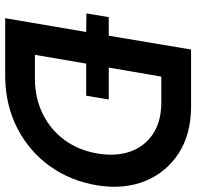

<svg xmlns="http://www.w3.org/2000/svg" viewBox="-28 -712 740 723"><g transform="rotate(90 341.5 -350.0)"><path d="M186 -112 219 -305H340L354 -390H234L268 -588H369Q438 -587 484 -556.5Q530 -526 549.5 -473Q569 -420 558 -350Q546 -277 507 -224Q468 -171 409.5 -142Q351 -113 281 -112ZM30 -306 100 -305 48 0H118H166H272Q378 -2 464 -46.5Q550 -91 606 -169.5Q662 -248 678 -350Q693 -449 661 -527.5Q629 -606 558 -652.5Q487 -699 384 -700H287H238H166L114 -390H44Z"/></g></svg>

Font: Jost* 500 Medium Italic
Style: Italic
Weight: 500
Italic angle: -10°
Version: Version 3.200; ttfautohint (v0.97) -l 8 -r 50 -G 200 -x 14 -